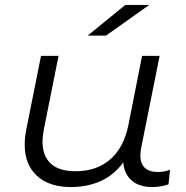

<svg xmlns="http://www.w3.org/2000/svg" viewBox="-20 -752 752 777"><path d="M668 -65 662 -6Q632 5 596 5Q543 5 512.5 -22Q482 -49 479 -95Q442 -44 388 -19.5Q334 5 267 5Q179 5 129.5 -40.5Q80 -86 80 -167Q80 -195 86 -226L146 -526H217L157 -226Q152 -198 152 -179Q152 -121 185.5 -90Q219 -59 286 -59Q370 -59 425 -106Q480 -153 499 -243L555 -526H626L551 -152Q548 -136 548 -122Q548 -90 566 -73Q584 -56 618 -56Q646 -56 668 -65ZM487 -732H584L409 -608H335Z"/></svg>

Font: Montserrat Alternates
Style: Italic
Weight: 400
Italic angle: -11.3°
Designer: Julieta Ulanovsky
Foundry: Julieta Ulanovsky
Version: Version 7.200